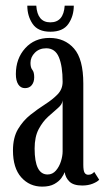

<svg xmlns="http://www.w3.org/2000/svg" viewBox="-20 -666 382 696"><path d="M133 10.5Q87 10.5 57 -23.2Q27 -57 27 -120.5Q27 -167 45.2 -197.8Q63.5 -228.5 90.2 -249.8Q117 -271 144 -288.2Q171 -305.5 189 -324.2Q207 -343 207 -369.5Q207 -426 193.5 -458.5Q180 -491 147.5 -491Q122.5 -491 106.5 -475Q90.5 -459 90.5 -438Q90.5 -421 97.2 -412.8Q104 -404.5 104 -386Q104 -368.5 95.2 -357.5Q86.5 -346.5 70.5 -346.5Q55 -346.5 46.2 -360Q37.5 -373.5 37.5 -397.5Q37.5 -453.5 71.2 -491Q105 -528.5 159.5 -528.5Q214.5 -528.5 248.2 -490.2Q282 -452 282 -363V-69Q282 -47.5 286.5 -40Q291 -32.5 300 -32.5Q308 -32.5 313.5 -36Q319 -39.5 321.5 -43L339.5 -14.5Q333 -7 316.2 -0.2Q299.5 6.5 278 6.5Q246 6.5 231.5 -8Q217 -22.5 214.5 -42Q211.5 -33.5 202.8 -21Q194 -8.5 177 1Q160 10.5 133 10.5ZM152.5 -33.5Q170.5 -33.5 182.8 -47.8Q195 -62 201 -81.5Q207 -101 207 -117V-302.5Q206 -288 190.5 -274.8Q175 -261.5 155 -243.5Q135 -225.5 120.2 -197.8Q105.5 -170 105.5 -127.5Q105.5 -33.5 152.5 -33.5ZM162.5 -551Q117.5 -551 98.2 -579.5Q79 -608 79 -645.5H111.5Q115.5 -585 162.5 -585Q210.5 -585 214.5 -645.5H247.5Q247.5 -608 228 -579.5Q208.5 -551 162.5 -551Z"/></svg>

Font: Imbue 10pt
Style: Regular
Weight: 400
Designer: Tyler Finck
Foundry: Etcetera Type Company
Version: Version 1.102; ttfautohint (v1.8.3)